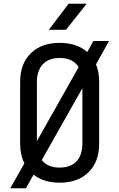

<svg xmlns="http://www.w3.org/2000/svg" viewBox="-20 -970 640 1030"><path d="M35 40 111 -94Q88 -139 88 -200V-530Q88 -628 145 -684Q202 -740 300 -740Q392 -740 448 -691L481 -750H565L495 -625Q512 -584 512 -531V-200Q512 -102 455 -46Q398 10 300 10Q215 10 160 -33L119 40ZM178 -530V-213L402 -610Q371 -659 300 -659Q242 -659 210 -625.5Q178 -592 178 -530ZM300 -71Q359 -71 390.5 -104.5Q422 -138 422 -200V-497L204 -111Q236 -71 300 -71ZM242 -810 348 -950H445L334 -810Z"/></svg>

Font: Tiny
Style: Regular
Weight: 400
Designer: Philipp Nurullin, Konstantin Bulenkov
Foundry: JetBrains
Version: Version 2.251; ttfautohint (v1.8.4.7-5d5b)